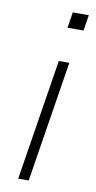

<svg xmlns="http://www.w3.org/2000/svg" viewBox="-81 -719 379 756"><g transform="rotate(10 109.0 -341.0)"><path d="M137 -619 147 -682H211L201 -619ZM49 0 126 -484H168L91 0Z"/></g></svg>

Font: Nunito Sans ExtraLight
Style: Italic
Weight: 200
Italic angle: -9°
Designer: Vernon Adams
Foundry: Vernon Adams
Version: Version 3.006; ttfautohint (v1.8.3)